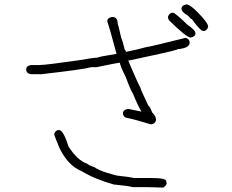

<svg xmlns="http://www.w3.org/2000/svg" viewBox="-20 -680 1040 860"><path d="M814.5 -660.2Q831.5 -660.2 867.2 -623Q912.1 -577.6 912.1 -560.5V-558.6Q905.8 -541 890.6 -541Q877.4 -541.5 839.8 -593.8Q836.4 -593.8 822.3 -609.4Q793 -626.5 793 -640.6Q793 -656.2 814.5 -660.2ZM753.9 -623Q764.6 -623 818.4 -570.3Q855.5 -544.9 855.5 -531.2Q855.5 -515.6 834 -511.7Q815.9 -511.7 738.3 -587.9Q732.4 -595.2 732.4 -605.5Q738.8 -623 753.9 -623ZM481.9 -604H483.9Q507.3 -604 507.3 -572.8Q511.2 -564.5 522.9 -510.3Q530.8 -493.2 538.6 -457.5Q542 -457.5 544.4 -447.8Q594.2 -457.5 636.2 -469.2Q647 -469.2 812 -510.7Q829.6 -504.4 829.6 -489.3Q829.6 -464.4 776.9 -460Q771 -454.6 655.8 -430.2L565.9 -410.6L554.2 -408.7Q599.1 -302.7 608.9 -287.6Q608.9 -281.2 644 -207.5Q651.4 -203.6 661.6 -176.3Q679.2 -159.7 679.2 -141.1Q672.9 -123.5 657.7 -123.5H653.8Q585 -145 544.4 -152.8Q530.8 -158.7 530.8 -172.4Q530.8 -188 552.2 -191.9H556.2L612.8 -180.2V-182.1Q596.7 -208 575.7 -260.3Q562.5 -281.2 544.4 -332.5Q517.1 -387.2 517.1 -398.9Q506.8 -398.9 411.6 -378.9H388.2Q355 -369.1 165.5 -347.7H118.7Q97.2 -351.1 97.2 -369.1Q97.2 -384.8 118.7 -388.7H155.8Q185.5 -388.7 333.5 -410.2Q400.4 -421.9 417.5 -421.9Q417.5 -425.3 497.6 -438H501.5V-439.9Q474.1 -544.4 460.4 -584.5Q460.4 -600.1 481.9 -604ZM244.1 -97.7Q263.7 -97.7 287.1 -23.4Q326.7 38.1 369.1 52.7Q385.7 64.5 402.3 68.4Q421.4 82.5 459 93.8Q502 107.4 511.7 107.4Q565.9 113.3 578.1 117.2H652.3Q724.6 117.2 724.6 130.9L726.6 140.6Q726.6 150.4 710.9 160.2Q661.6 158.2 638.7 158.2H574.2Q554.7 152.3 490.2 146.5Q447.3 134.3 425.8 125Q394.5 115.2 343.8 85.9Q283.7 60.5 246.1 -17.6Q222.7 -73.7 222.7 -80.1Q229 -97.7 244.1 -97.7Z"/></svg>

Font: CEF Fonts CJK
Style: Regular
Weight: 400
Designer: PartyBoss (派对大魔王)
Version: Release 2.25